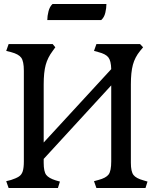

<svg xmlns="http://www.w3.org/2000/svg" viewBox="-20 -938 771 958"><path d="M23 0 11 -34 35 -40Q60 -48 74 -57Q88 -66 93.5 -83.5Q99 -101 99 -133V-585Q99 -632 86 -650Q73 -668 35 -678L11 -684L23 -718H243L256 -702L243 -684Q218 -651 208 -614Q198 -577 198 -517V-227L535 -593Q534 -635 520.5 -652Q507 -669 471 -678L449 -684L461 -718H679L694 -702L679 -684Q653 -652 643 -614.5Q633 -577 633 -517V-126Q633 -82 646 -65Q659 -48 696 -38L716 -32L706 0H461L449 -34L471 -40Q509 -50 522 -67.5Q535 -85 535 -133V-512L198 -145V-126Q198 -82 210.5 -65.5Q223 -49 258 -38L279 -32L269 0ZM216 -838Q216 -858 222 -881.5Q228 -905 242 -918H511Q511 -898 505.5 -874.5Q500 -851 485 -838Z"/></svg>

Font: Gabriela
Style: Regular
Weight: 400
Designer: Eduardo Rodriguez Tunni
Foundry: Eduardo Rodriguez Tunni
Version: Version 2.001;gftools[0.9.26]